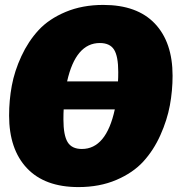

<svg xmlns="http://www.w3.org/2000/svg" viewBox="-20 -739 722 781"><path d="M400 -719Q538 -719 610 -643Q682 -567 682 -431Q682 -370 671 -310.5Q660 -251 632.5 -189.5Q605 -128 563 -82Q521 -36 453 -7Q385 22 299 22Q162 22 89.5 -55Q17 -132 17 -269Q17 -331 28 -390.5Q39 -450 67 -510.5Q95 -571 137 -616.5Q179 -662 247 -690.5Q315 -719 400 -719ZM386 -564Q288 -564 253 -408H460Q461 -422 461 -446Q461 -510 444 -537Q427 -564 386 -564ZM313 -133Q412 -133 447 -294H239Q238 -279 238 -253Q238 -189 255 -161Q272 -133 313 -133Z"/></svg>

Font: Fira Sans Ultra
Style: Italic
Weight: 950
Italic angle: -8°
Designer: Carrois Corporate & Edenspiekermann AG
Foundry: Carrois Corporate GbR & Edenspiekermann AG
Version: Version 4.203;PS 004.203;hotconv 1.0.88;makeotf.lib2.5.64775